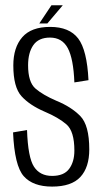

<svg xmlns="http://www.w3.org/2000/svg" viewBox="-20 -704 394 728"><path d="M177.5 3.5Q251 3.5 284.8 -33Q318.5 -69.5 318.5 -137.5Q318.5 -229.5 284.2 -264.2Q250 -299 193.5 -322Q142.5 -344 114.5 -368.2Q86.5 -392.5 86.5 -456.5Q86.5 -504.5 106.5 -533Q126.5 -561.5 169.5 -561.5Q215.5 -561.5 237 -521.5Q258.5 -481.5 262 -391.5L315.5 -400Q310 -514 276.5 -558Q243 -602 170 -602Q98.5 -602 64.5 -563Q30.5 -524 30.5 -456Q30.5 -373.5 61.5 -339.2Q92.5 -305 149.5 -280.5Q201.5 -258.5 231.8 -232.5Q262 -206.5 262 -133Q262 -90.5 242.2 -63.8Q222.5 -37 177.5 -37Q131.5 -37 108.8 -72Q86 -107 82.5 -211L29.5 -202Q35 -75.5 70 -36Q105 3.5 177.5 3.5ZM129 -615H159.5L218 -684H175Z"/></svg>

Font: Anybody Condensed Light
Style: Regular
Weight: 300
Width: 3
Designer: Tyler Finck
Foundry: Etcetera Type Company
Version: Version 1.113;gftools[0.9.25]